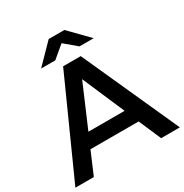

<svg xmlns="http://www.w3.org/2000/svg" viewBox="-205 -1051 1159 1208"><g transform="rotate(-30 374.5 -447.0)"><path d="M374 -831 462 -757H565L431 -894H317L183 -757H286ZM618 0H754L438 -700H310L-5 0H129L198 -162H548ZM242 -264 373 -570 505 -264Z"/></g></svg>

Font: Montserrat Lite SemiBold
Style: Regular
Weight: 600
Designer: Julieta Ulanovsky
Foundry: Julieta Ulanovsky
Version: Version 7.200;PS 007.200;hotconv 1.0.88;makeotf.lib2.5.64775